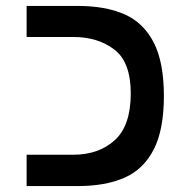

<svg xmlns="http://www.w3.org/2000/svg" viewBox="-20 -629 640 649"><path d="M70 -106H227.5Q314 -106 368 -155.2Q422 -204.5 422 -313Q422 -419 366.5 -461.5Q311 -504 227.5 -504H70V-609H241.5Q337 -609 401.2 -580.5Q465.5 -552 499.8 -485Q534 -418 534 -304.5Q534 -191 499.8 -124Q465.5 -57 401.2 -28.5Q337 0 241.5 0H70Z"/></svg>

Font: JuliaMono Medium
Style: Regular
Weight: 500
Monospace: yes
Designer: cormullion
Foundry: corm
Version: Version 0.054; ttfautohint (v1.8.4)